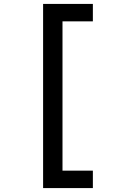

<svg xmlns="http://www.w3.org/2000/svg" viewBox="-20 -850 640 980"><path d="M200 110V-830H454V-741H299V21H454V110Z"/></svg>

Font: JetBrains Mono NL Medium
Style: Regular
Weight: 500
Monospace: yes
Designer: Philipp Nurullin, Konstantin Bulenkov
Foundry: JetBrains
Version: Version 2.305; ttfautohint (v1.8.4.7-5d5b)